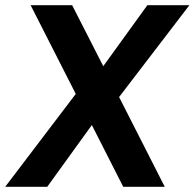

<svg xmlns="http://www.w3.org/2000/svg" viewBox="-44 -720 750 740"><path d="M-24 0 248 -358 74 -700H234L354 -465L524 -700H686L415 -346L591 0H431L310 -238L138 0Z"/></svg>

Font: Host Grotesk ExtraBold
Style: Italic
Weight: 800
Italic angle: -8°
Designer: Doğukan Karapınar
Foundry: Element Type
Version: Version 1.003; ttfautohint (v1.8.4.7-5d5b)